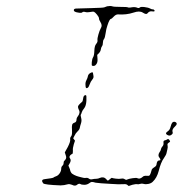

<svg xmlns="http://www.w3.org/2000/svg" viewBox="-20 -629 609 640"><path d="M554 -220Q559 -225 565 -222Q574 -217 563 -207Q553 -198 555 -190Q557 -185 554 -182Q547 -174 538 -179Q528 -184 540 -192Q546 -196 548.5 -206Q551 -216 554 -220ZM262 -311Q268 -314 268 -307Q268 -303 268 -293Q267 -276 260.5 -268Q254 -260 252.5 -254.5Q251 -249 249.5 -247Q248 -245 250.5 -236Q253 -227 250 -218Q247 -209 246 -203Q245 -197 238.5 -191Q232 -185 228 -176L224 -168L227 -164L230 -160L226 -148Q222 -135 223 -126Q223 -120 222.5 -118Q222 -116 217 -114Q208 -107 214 -100Q218 -94 212 -84L208 -77L211 -70Q214 -63 214 -61Q214 -59 217 -54Q219 -50 227 -46Q235 -42 243 -40Q249 -39 255 -37Q261 -35 266.5 -36Q272 -37 276.5 -33.5Q281 -30 287.5 -31.5Q294 -33 300.5 -33Q307 -33 313 -36Q325 -41 333 -33Q338 -27 339.5 -27Q341 -27 346.5 -32Q352 -37 353.5 -36Q355 -35 366 -33.5Q377 -32 384 -33.5Q391 -35 396 -31.5Q401 -28 405 -31Q409 -33 422 -35Q435 -37 438 -35Q446 -31 455 -39Q459 -44 471 -43Q477 -42 479.5 -45.5Q482 -49 486 -64Q488 -68 495 -72Q502 -76 502 -83Q504 -94 510 -94Q519 -94 511 -104Q505 -111 512 -122Q516 -127 516.5 -131.5Q517 -136 521.5 -141Q526 -146 525 -153Q524 -160 529 -161Q534 -162 537.5 -164.5Q541 -167 544 -163Q547 -159 547 -157.5Q547 -156 542 -153Q537 -150 538.5 -144.5Q540 -139 538 -131.5Q536 -124 535 -118.5Q534 -113 527 -103Q516 -88 509 -59Q503 -36 489 -23Q484 -18 475 -16Q466 -14 459 -16Q453 -18 447 -16Q441 -14 437 -15Q433 -16 421 -13L409 -9L404 -13Q400 -16 391 -15Q376 -14 350 -16Q332 -17 318 -18Q304 -19 299 -20Q289 -23 285.5 -22.5Q282 -22 277 -18Q270 -13 261 -13Q252 -13 248 -15.5Q244 -18 238 -14Q231 -7 220 -13Q212 -16 207 -15Q193 -11 182 -11Q128 -13 124 -18Q120 -23 120.5 -27Q121 -31 130 -32Q155 -35 158 -37Q160 -39 167 -41.5Q174 -44 179 -51.5Q184 -59 184 -66Q184 -73 188 -76.5Q192 -80 192 -85.5Q192 -91 194.5 -93Q197 -95 199.5 -99.5Q202 -104 199 -112L196 -121L206 -139Q215 -157 214 -163.5Q213 -170 217 -174.5Q221 -179 220 -195Q219 -208 220.5 -213Q222 -218 228 -220Q235 -222 235 -230Q235 -236 240 -242Q249 -254 242 -265Q240 -269 240 -273.5Q240 -278 253 -289Q256 -291 257 -300Q258 -309 262 -311ZM280 -385Q290 -391 290 -385Q290 -382 291.5 -376Q293 -370 287.5 -363.5Q282 -357 279 -348Q276 -339 272.5 -336.5Q269 -334 267 -336Q265 -338 265 -345Q264 -354 268 -361.5Q272 -369 273 -375Q274 -381 280 -385ZM337 -608Q348 -610 354 -608Q359 -606 381.5 -606Q404 -606 406 -604.5Q408 -603 415 -604Q430 -607 438 -603Q443 -601 446 -604Q449 -607 461.5 -605.5Q474 -604 480.5 -600.5Q487 -597 490 -598Q491 -598 492.5 -597Q494 -596 495 -594.5Q496 -593 495 -592Q494 -590 488 -591Q478 -593 472 -585Q468 -579 456 -587Q445 -594 425 -587Q401 -579 373 -581Q366 -581 359 -573.5Q352 -566 350 -566Q345 -566 338 -544Q334 -533 332 -518Q330 -503 326.5 -498.5Q323 -494 323 -486.5Q323 -479 320 -475Q317 -471 316 -464Q315 -457 309 -451L304 -446L305 -433Q306 -421 301 -415Q296 -407 287 -410Q285 -411 286 -422Q287 -433 290.5 -438.5Q294 -444 294.5 -460Q295 -476 300.5 -482.5Q306 -489 305 -495Q304 -500 308 -514Q312 -528 316 -535Q322 -544 315 -555Q310 -563 310 -567.5Q310 -572 303.5 -580Q297 -588 293.5 -589.5Q290 -591 281 -589Q271 -587 264 -589Q257 -591 254.5 -588Q252 -585 241 -587Q226 -589 226 -595Q226 -600 233.5 -600.5Q241 -601 285 -602Q324 -603 327.5 -604.5Q331 -606 337 -608Z"/></svg>

Font: TT2020 Style D
Style: Italic
Weight: 400
Italic angle: -15°
Version: Version 0.2.000